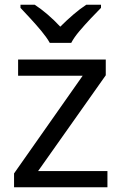

<svg xmlns="http://www.w3.org/2000/svg" viewBox="-20 -786 510 806"><path d="M431 0H39V-58L327 -468H56V-536H424V-470L140 -68H431ZM189 -606Q176 -629 154 -655.5Q132 -682 108 -708Q84 -734 66 -753V-766H126Q152 -749 180 -725Q208 -701 233 -674Q260 -701 288 -725Q316 -749 342 -766H404V-753Q385 -734 360.5 -708Q336 -682 313.5 -655.5Q291 -629 279 -606Z"/></svg>

Font: Noto Sans Elymaic
Style: Regular
Weight: 400
Designer: Morgane Pierson
Foundry: Google LLC
Version: Version 1.002; ttfautohint (v1.8.4.7-5d5b)